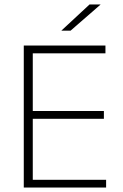

<svg xmlns="http://www.w3.org/2000/svg" viewBox="-20 -844 552 864"><path d="M87 0V-639H127.5V0ZM99.5 0V-35H457.5V0ZM109.5 -309.5V-344.5H447.5V-309.5ZM98.5 -604V-639H454.5V-604ZM383 -824H432V-823L297.5 -706H256.5V-706.5Z"/></svg>

Font: Anek Tamil ExtraLight
Style: Regular
Weight: 250
Version: Version 1.003